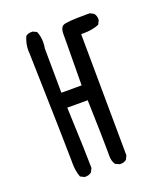

<svg xmlns="http://www.w3.org/2000/svg" viewBox="-136 -827 771 910"><g transform="rotate(-20 250.0 -372.0)"><path d="M316 -6H310L289 -16Q277 -34 277 -59V-86Q277 -145 271 -343H168Q178 -94 178 -35L168 -16Q156 -6 139 -6H133L113 -16Q101 -49 101 -86V-99Q101 -166 88 -643L87 -660Q87 -696 102 -729Q113 -738 130 -738H137L156 -729Q167 -704 167 -674Q167 -659 164 -643L166 -419H268Q270 -584 270 -645V-678Q270 -709 286.5 -718Q303 -727 401 -727H421L440 -717Q450 -705 450 -688V-682L440 -662Q405 -648 364 -648H349L354 -35L345 -16Q333 -6 316 -6Z"/></g></svg>

Font: Xiaolai Mono SC
Style: Regular
Weight: 400
Monospace: yes
Designer: LXGW / Nozomi Seto
Version: Version 3.113;September 30, 2024